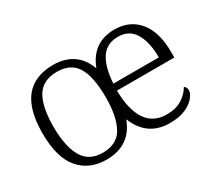

<svg xmlns="http://www.w3.org/2000/svg" viewBox="-106 -756 1099 977"><g transform="rotate(-30 443.0 -267.0)"><path d="M277 10Q176 10 118 -58.5Q60 -127 60 -268Q60 -408 115.5 -476Q171 -544 281 -544Q346 -544 392.5 -513.5Q439 -483 463 -419Q511 -544 640 -544Q730 -544 782 -481Q834 -418 834 -299V-268H497Q498 -156 538 -96Q578 -36 657 -36Q712 -36 747.5 -59Q783 -82 801 -114Q807 -111 811 -104Q815 -97 815 -87Q815 -69 796.5 -46Q778 -23 741.5 -6.5Q705 10 649 10Q516 10 465 -118Q417 10 277 10ZM278 -30Q362 -30 396.5 -92.5Q431 -155 431 -269Q430 -392 394.5 -448Q359 -504 280 -504Q196 -504 160.5 -445Q125 -386 125 -268Q126 -153 161.5 -91.5Q197 -30 278 -30ZM766 -308Q766 -396 735 -449.5Q704 -503 638 -503Q570 -503 537 -451.5Q504 -400 499 -308Z"/></g></svg>

Font: Noto Serif Gurmukhi Light
Style: Regular
Weight: 300
Designer: Vaibhav Singh and the Monotype Design Team
Foundry: Monotype Imaging Inc.
Version: Version 2.004; ttfautohint (v1.8.4.7-5d5b)